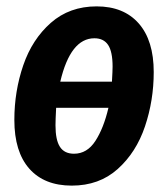

<svg xmlns="http://www.w3.org/2000/svg" viewBox="-20 -566 527 602"><path d="M462 -340Q462 -251 434.5 -169.5Q407 -88 349 -36Q291 16 205 16Q119 16 72 -37Q25 -90 25 -190Q25 -280 53 -361.5Q81 -443 139.5 -494.5Q198 -546 283 -546Q368 -546 415 -492.5Q462 -439 462 -340ZM169 -310H331Q333 -344 333 -357Q333 -404 319 -425Q305 -446 276 -446Q201 -446 169 -310ZM320 -228H156Q154 -190 154 -173Q154 -127 168 -105.5Q182 -84 212 -84Q253 -84 279 -124Q305 -164 320 -228Z"/></svg>

Font: Fira Sans Extra Condensed SemiBold
Style: Italic
Weight: 600
Width: 3
Italic angle: -8°
Designer: Carrois Corporate & Edenspiekermann AG
Foundry: Carrois Corporate GbR & Edenspiekermann AG
Version: Version 4.203